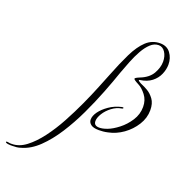

<svg xmlns="http://www.w3.org/2000/svg" viewBox="-402 -595 866 926"><g transform="rotate(20 31.5 -132.5)"><path d="M-238 222Q-243 222 -249 222Q-255 222 -260 221Q-273 219 -273 214Q-273 212 -268 212Q-266 212 -264 212Q-262 212 -259 213Q-255 214 -251.5 214Q-248 214 -244 214Q-206 214 -170.5 187Q-135 160 -101.5 115.5Q-68 71 -39 17.5Q-10 -36 14.5 -89.5Q39 -143 57 -188Q75 -233 86 -260Q113 -329 138 -380Q163 -431 193 -459Q223 -487 264 -487Q299 -487 317.5 -462Q336 -437 336 -404Q336 -379 325 -353.5Q314 -328 291 -310Q268 -292 232 -287Q223 -286 231.5 -279.5Q240 -273 253 -268Q261 -265 279.5 -254.5Q298 -244 313.5 -223Q329 -202 329 -167Q329 -127 306.5 -91Q284 -55 249 -30Q214 -5 174 3Q161 6 149.5 7Q138 8 128 8Q100 8 87 -2Q74 -12 74 -27Q74 -46 89.5 -67.5Q105 -89 132.5 -108Q160 -127 195 -135Q203 -137 203.5 -133Q204 -129 197 -128Q171 -124 148 -106.5Q125 -89 111.5 -67Q98 -45 98 -28Q98 -4 126 -4Q134 -4 144 -6Q154 -8 167 -13Q191 -22 220 -44.5Q249 -67 270 -99.5Q291 -132 291 -170Q291 -205 271.5 -230Q252 -255 232 -265Q205 -279 205 -284Q205 -289 227 -298Q271 -315 289 -346.5Q307 -378 307 -408Q307 -436 294 -456Q281 -476 260 -476Q238 -476 219 -458.5Q200 -441 184 -412.5Q168 -384 155 -351Q142 -318 131 -288Q114 -238 90 -176.5Q66 -115 36 -51.5Q6 12 -30 68Q-66 124 -107 163.5Q-148 203 -194 216Q-206 220 -216.5 221Q-227 222 -238 222Z"/></g></svg>

Font: Gwendolyn
Style: Regular
Weight: 400
Designer: Robert E. Leuschke
Foundry: Robert E. Leuschke
Version: Version 1.010; ttfautohint (v1.8.3)